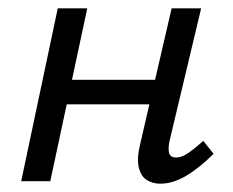

<svg xmlns="http://www.w3.org/2000/svg" viewBox="-20 -436 560 462"><path d="M366 6Q347 6 333 -3Q319 -12 314 -33Q309 -54 317 -88L393 -416H464L388 -97Q384 -78 387 -67.5Q390 -57 404 -57Q417 -57 432.5 -67.5Q448 -78 469 -97L494 -66Q460 -32 428 -13Q396 6 366 6ZM31 0 119 -416H190L101 0ZM102 -185 115 -244H392L379 -185Z"/></svg>

Font: Ysabeau Office Medium
Style: Italic
Weight: 500
Italic angle: -12°
Designer: Christian Thalmann (Catharsis Fonts)
Version: Version 2.001;gftools[0.9.30]; featfreeze: tnum,lnum,ss02